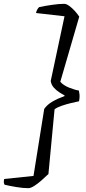

<svg xmlns="http://www.w3.org/2000/svg" viewBox="-60 -818 448 1003"><path d="M88 165Q60 165 24.5 159Q-11 153 -36 147Q-43 136 -38 117L115 101L171 -249Q187 -272 215 -288Q243 -304 277 -316V-320Q265 -326 249.5 -336Q234 -346 221 -360.5Q208 -375 205 -395L277 -733L128 -750Q131 -763 136 -770.5Q141 -778 145 -781Q173 -787 210.5 -792.5Q248 -798 275 -798Q287 -798 302 -787Q317 -776 331 -760.5Q345 -745 354 -731L255 -391Q271 -372 301.5 -360Q332 -348 352 -345Q354 -337 355.5 -323.5Q357 -310 353 -289Q333 -285 308.5 -279Q284 -273 261 -265Q238 -257 225 -247L193 91Q176 107 156.5 124.5Q137 142 118.5 153.5Q100 165 88 165Z"/></svg>

Font: Texturina Light
Style: Italic
Weight: 300
Italic angle: -11°
Designer: Guillermo Torres Carreño
Foundry: Omnibus-Type
Version: Version 1.002; ttfautohint (v1.8.3)